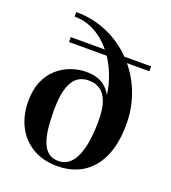

<svg xmlns="http://www.w3.org/2000/svg" viewBox="-140 -863 869 977"><g transform="rotate(20 295.0 -375.0)"><path d="M281 10Q202.5 10 146.5 -23.8Q90.5 -57.5 60.5 -116.2Q30.5 -175 30.5 -250Q30.5 -314 50.5 -359.8Q70.5 -405.5 104 -434.5Q137.5 -463.5 177.8 -477.5Q218 -491.5 258 -491.5Q319.5 -491.5 355.8 -463.8Q392 -436 407.8 -388.2Q423.5 -340.5 423.5 -280.5H401Q401 -341.5 387.2 -380Q373.5 -418.5 347.8 -436.5Q322 -454.5 285.5 -454.5Q257.5 -454.5 236 -443.5Q214.5 -432.5 199.5 -408.2Q184.5 -384 176.8 -345Q169 -306 169 -250Q169 -201.5 173.2 -159.2Q177.5 -117 189 -84.8Q200.5 -52.5 222 -34.5Q243.5 -16.5 277.5 -16.5Q312 -16.5 335.5 -36.5Q359 -56.5 373.5 -92.5Q388 -128.5 394.5 -176.5Q401 -224.5 401 -280.5L399 -366.5Q399 -418 385.5 -470.5Q372 -523 346.5 -570.5Q321 -618 284.8 -655.2Q248.5 -692.5 203.2 -714Q158 -735.5 105 -735.5V-760Q195 -760 274 -725.8Q353 -691.5 412.8 -630Q472.5 -568.5 506.2 -486.8Q540 -405 540 -310Q540 -205 508 -133.8Q476 -62.5 417.8 -26.2Q359.5 10 281 10ZM122.5 -604V-630.5H557.5V-604Z"/></g></svg>

Font: Bodoni Moda 9pt SemiBold
Style: Regular
Weight: 600
Designer: Owen Earl
Foundry: indestructible type
Version: Version 2.005